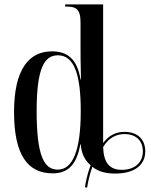

<svg xmlns="http://www.w3.org/2000/svg" viewBox="-20 -780 687 875"><path d="M367 73 377 75C382 42 391 8 401 -20C427 2 463 11 505 11C593 11 642 -28 642 -90C642 -146 606 -179 547 -179C507 -179 475 -162 450 -128V-760H277V-750H283C325 -750 347 -740 347 -678V-571C347 -537 347 -489 349 -418H347C332 -510 288 -546 217 -546C112 -546 44 -465 44 -269C44 -73 107 10 220 10C289 10 329 -28 346 -122H348C351 -79 367 -49 393 -27C382 2 373 35 367 73ZM243 -7C180 -7 147 -72 147 -274C147 -467 181 -528 244 -528C317 -528 348 -443 348 -274C348 -95 312 -7 243 -7ZM535 -6C480 -6 452 -38 450 -110C474 -150 508 -169 547 -169C599 -169 631 -140 631 -90C631 -39 594 -6 535 -6Z"/></svg>

Font: Noto Serif Display Condensed Medium
Style: Regular
Weight: 500
Width: 3
Designer: Monotype Design Team
Foundry: Monotype Imaging Inc.
Version: Version 2.009